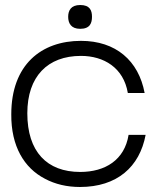

<svg xmlns="http://www.w3.org/2000/svg" viewBox="-20 -736 636 766"><path d="M299 10C447 10 537 -70 561 -198H493C477 -98 400 -50 300 -50C167 -50 89 -131 89 -284C89 -431 170 -513 303 -513C394 -513 473 -466 490 -365H557C533 -494 442 -573 303 -573C145 -573 25 -478 25 -280C24 -153 76 -66 159 -23C200 -1 247 10 299 10ZM300 -621C339 -621 347 -644 347 -669C347 -694 339 -716 300 -716C263 -716 252 -694 252 -669C252 -644 263 -621 300 -621Z"/></svg>

Font: OSH Darker Grotesque Medium
Style: Regular
Weight: 500
Designer: Gabriel Lam
Foundry: TypeRant
Version: Version 1.000;Glyphs 3.1.1 (3148)